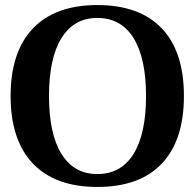

<svg xmlns="http://www.w3.org/2000/svg" viewBox="-20 -730 770 760"><path d="M22 -350Q22 -525 110.5 -617.5Q199 -710 365 -710Q532 -710 620 -618Q708 -526 708 -350Q708 -175 620.5 -82.5Q533 10 365 10Q199 10 110.5 -82.5Q22 -175 22 -350ZM558 -350Q558 -500 508.5 -579.5Q459 -659 365 -659Q273 -659 223.5 -579.5Q174 -500 174 -350Q174 -200 223.5 -120.5Q273 -41 365 -41Q459 -41 508.5 -120.5Q558 -200 558 -350Z"/></svg>

Font: Fahkwang SemiBold
Style: Regular
Weight: 600
Designer: Suppakit Chalermlarp | Katatrad Co.,Ltd.
Foundry: Cadson Demak Co.,Ltd.
Version: Version 1.000; ttfautohint (v1.6)